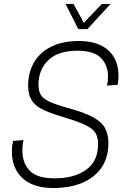

<svg xmlns="http://www.w3.org/2000/svg" viewBox="-20 -933 640 969"><path d="M249 16Q147 16 93.5 -34Q40 -84 40 -167Q40 -199 46 -222L99 -226Q96 -218 94.5 -203Q93 -188 93 -173Q93 -110 130 -71.5Q167 -33 256 -33Q355 -33 415 -76.5Q475 -120 475 -205Q475 -239 462.5 -261Q450 -283 411 -302Q372 -321 293 -344Q233 -362 195 -380.5Q157 -399 139.5 -427.5Q122 -456 122 -501Q122 -565 150.5 -616Q179 -667 236.5 -696.5Q294 -726 379 -726Q474 -726 526 -679.5Q578 -633 578 -551Q578 -539 577 -527Q576 -515 574 -505L520 -501Q525 -522 525 -547Q525 -604 489.5 -640.5Q454 -677 371 -677Q272 -677 223 -628.5Q174 -580 174 -505Q174 -475 185.5 -455Q197 -435 229.5 -420Q262 -405 323 -388Q405 -366 449.5 -341.5Q494 -317 510.5 -285.5Q527 -254 527 -210Q527 -138 492.5 -87.5Q458 -37 395.5 -10.5Q333 16 249 16ZM538 -913 421 -786H375L311 -913H351L403 -818L494 -913Z"/></svg>

Font: Geist Mono ExtraLight
Style: Italic
Weight: 200
Italic angle: -12°
Monospace: yes
Designer: Basement.studio, Andrés Briganti, Mateo Zaragoza
Foundry: Basement.studio, Vercel, Andrés Briganti, Guido Ferreyra, Mateo Zaragoza
Version: Version 1.500; ttfautohint (v1.8.4.7-5d5b)